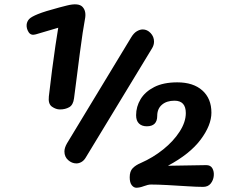

<svg xmlns="http://www.w3.org/2000/svg" viewBox="-20 -866 1064 900"><path d="M261 -353Q242 -353 223.5 -366Q205 -379 209 -414Q216 -475 224 -537.5Q232 -600 240 -653Q248 -706 253 -736L148 -705Q125 -698 114 -715.5Q103 -733 105 -752Q107 -766 116.5 -776.5Q126 -787 158 -800Q190 -813 258 -831L293 -840Q348 -854 367 -833.5Q386 -813 378 -775Q374 -755 367.5 -712Q361 -669 354 -615Q347 -561 340 -505.5Q333 -450 327 -405Q323 -374 304.5 -363.5Q286 -353 261 -353ZM338 -100Q317 -100 299.5 -115.5Q282 -131 282 -156Q282 -173 294 -194L595 -691Q607 -711 621.5 -719.5Q636 -728 649 -728Q670 -728 686 -711Q702 -694 702 -671Q702 -655 693 -640L381 -126Q373 -113 361.5 -106.5Q350 -100 338 -100ZM619 14Q607 14 597.5 2Q588 -10 588 -35Q588 -63 602 -77.5Q616 -92 640 -102Q697 -127 745 -165.5Q793 -204 822 -249Q851 -294 851 -336Q851 -394 798 -394Q761 -394 739 -375Q717 -356 717 -323Q717 -274 668 -274Q645 -274 631.5 -287Q618 -300 618 -326Q618 -366 639 -401Q660 -436 703 -458Q746 -480 811 -480Q886 -480 928.5 -442Q971 -404 971 -338Q971 -279 920.5 -211.5Q870 -144 767 -89L947 -92Q967 -92 975.5 -77Q984 -62 982 -41.5Q980 -21 967.5 -5.5Q955 10 932 10Q903 10 857 7Q811 4 765 1.5Q719 -1 688 -1Q674 -1 654.5 6.5Q635 14 619 14Z"/></svg>

Font: Pacifico
Style: Regular
Weight: 400
Designer: Vernon Adams
Foundry: Vernon Adams
Version: Version 3.010; ttfautohint (v1.8.4.7-5d5b)